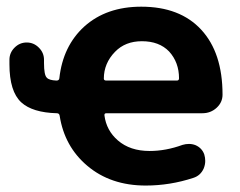

<svg xmlns="http://www.w3.org/2000/svg" viewBox="-20 -577 733 586"><path d="M152.3 -331.1Q160.2 -331.1 161.1 -337.9Q171.9 -436.5 237.3 -496.1Q304.7 -556.6 411.1 -556.6Q529.3 -556.6 594.2 -486.3Q659.2 -416 659.2 -288.1Q659.2 -264.6 641.1 -248Q623 -231.4 597.7 -231.4H304.7Q297.9 -231.4 298.8 -224.6Q304.7 -178.7 339.8 -148.4Q377 -116.2 436.5 -116.2Q486.3 -116.2 537.1 -134.8Q546.9 -137.7 556.6 -137.7Q567.4 -137.7 577.1 -133.8Q596.7 -125 603.5 -105.5Q606.4 -95.7 606.4 -85.9Q606.4 -74.2 601.6 -62.5Q591.8 -41 570.3 -34.2Q499 -10.7 424.8 -10.7Q317.4 -10.7 246.1 -71.3Q176.8 -129.9 162.1 -223.6Q161.1 -231.4 153.3 -231.4Q79.1 -233.4 44.9 -264.6Q8.8 -297.9 8.8 -380.9V-394.5Q8.8 -416 24.4 -431.6Q40 -447.3 61.5 -447.3Q83 -447.3 98.6 -431.6Q114.3 -416 114.3 -394.5V-384.8Q114.3 -347.7 123 -339.8Q129.9 -332 152.3 -331.1ZM519.5 -331.1Q526.4 -331.1 526.4 -337.9Q526.4 -386.7 496.1 -419.9Q465.8 -451.2 413.1 -451.2Q362.3 -451.2 331.1 -418.9Q296.9 -383.8 296.9 -336.9Q296.9 -331.1 304.7 -331.1Z"/></svg>

Font: Gen Jyuu Gothic P Bold
Style: Bold
Weight: 700
Designer: [Source Han Sans]
Ryoko NISHIZUKA  (kana & ideographs); Paul D. Hunt (Latin, Greek & Cyrillic); Wenlong ZHANG  (bopomofo
Version: Version 1.002.20150607